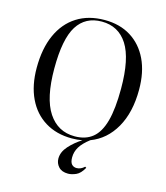

<svg xmlns="http://www.w3.org/2000/svg" viewBox="-138 -849 1026 1184"><g transform="rotate(15 375.5 -257.0)"><path d="M408 230Q368 230 347.5 207.5Q327 185 327 155Q327 113 361 75Q395 37 441 8Q410 14 374 14Q276 14 203.5 -30.5Q131 -75 92 -157Q53 -239 53 -351Q53 -474 92.5 -562Q132 -650 206 -697Q280 -744 383 -744Q480 -744 550.5 -700Q621 -656 659.5 -575.5Q698 -495 698 -383Q698 -238 642 -140Q586 -42 488 -5Q445 28 426 59Q407 90 407 126Q407 157 419 170Q431 183 450 183Q477 183 500 161L508 166Q486 206 458.5 218Q431 230 408 230ZM388 -3Q457 -3 501.5 -39Q546 -75 567.5 -153.5Q589 -232 589 -361Q589 -552 532 -641Q475 -730 368 -730Q264 -730 211.5 -647Q159 -564 159 -375Q159 -186 219.5 -94.5Q280 -3 388 -3Z"/></g></svg>

Font: Literata 72pt
Style: Regular
Weight: 400
Designer: Latin by Veronika Burian and Jose Scaglione. Greek by Irene Vlachou. Cyrillic by Vera Evstafieva.
Foundry: TypeTogether
Version: Version 3.002